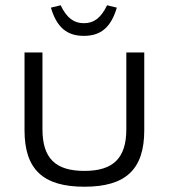

<svg xmlns="http://www.w3.org/2000/svg" viewBox="-20 -699 640 728"><path d="M73 -205C73 -56 144 9 300 9C456 9 527 -56 527 -205V-500H459V-209C459 -99 409 -51 300 -51C190 -51 141 -99 141 -209V-500H73ZM173 -670 210 -679C233 -631 260 -611 298 -611C336 -611 363 -631 386 -679L423 -670C401 -596 363 -563 298 -563C233 -563 195 -596 173 -670Z"/></svg>

Font: LT Wave Mono Light
Style: Regular
Weight: 300
Designer: Daniel Lyons
Version: Version 2.5 (Glyphs App)